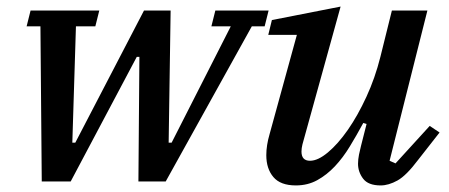

<svg xmlns="http://www.w3.org/2000/svg" viewBox="-20 -552 1365 584"><path d="M103 -472H61L73 -520H282L270 -472H211L200 -118H209L418 -520H499L493 -118H502L682 -472H623L635 -520H797L785 -472H746L484 0H401L404 -379H396L195 0H107Z M880 12Q833 12 811.5 -13.5Q790 -39 790 -80Q790 -95 792.5 -111Q795 -127 800 -144L883 -446H796L807 -491L1016 -532L900 -113Q897 -101 897 -91Q897 -63 923 -63Q947 -63 977.5 -88.5Q1008 -114 1038 -157Q1068 -200 1094.5 -257.5Q1121 -315 1137 -379L1172 -520H1280L1165 -63L1183 -55L1287 -169L1317 -149L1252 -66Q1216 -18 1189 -3Q1162 12 1138 12Q1100 12 1084.5 -8.5Q1069 -29 1069 -54Q1069 -67 1072 -82Q1075 -97 1078 -108L1095 -175L1085 -178Q1065 -141 1044 -106.5Q1023 -72 998.5 -46Q974 -20 945 -4Q916 12 880 12Z"/></svg>

Font: IBM Plex Serif Medm
Style: Italic
Weight: 500
Italic angle: -14°
Designer: Mike Abbink, Paul van der Laan, Pieter van Rosmalen
Foundry: Bold Monday
Version: Version 3.001